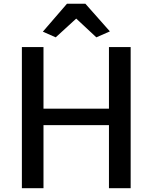

<svg xmlns="http://www.w3.org/2000/svg" viewBox="-20 -991 803 1011"><path d="M95.2 0V-743.2H209V-418.9H553.7V-743.2H668V0H553.7V-332H209V0ZM273.4 -794.4 205.6 -824.2 332.5 -971.2H429.7L558.6 -825.7L487.3 -794.4L381.3 -893.1Z"/></svg>

Font: HaufeMerriweatherSans
Style: Regular
Weight: 400
Designer: Eben Sorkin ( eben@eyebytes.com )
Foundry: Eben Sorkin
Version: Version 1.56